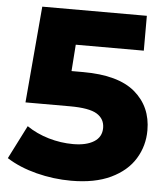

<svg xmlns="http://www.w3.org/2000/svg" viewBox="-55 -827 777 890"><g transform="rotate(5 333.5 -382.0)"><path d="M641.1 -248.9Q641.1 -176.7 604.4 -116.7Q567.8 -56.7 493.3 -21.1Q418.9 14.4 308.9 14.4Q226.7 14.4 146.7 -6.1Q66.7 -26.7 7.8 -64.4L86.7 -220Q132.2 -188.9 188.9 -172.2Q245.6 -155.6 303.3 -155.6Q364.4 -155.6 400 -177.8Q435.6 -200 435.6 -242.2Q435.6 -284.4 399.4 -306.7Q363.3 -328.9 273.3 -328.9H66.7L105.6 -777.8H592.2V-615.6H275.6L266.7 -492.2H321.1Q484.4 -492.2 562.8 -425.6Q641.1 -358.9 641.1 -248.9Z"/></g></svg>

Font: Paperlogy 9 Black
Style: Regular
Weight: 900
Designer: redesigned by Lee Juim, glyphs from Gmarket Sans & Montserrat
Foundry: PT&
Version: Version 1.001